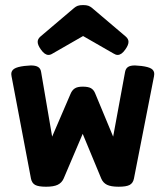

<svg xmlns="http://www.w3.org/2000/svg" viewBox="-20 -708 640 739"><path d="M334.5 -677.2 463.9 -567.4Q474.6 -558.1 474.6 -546.9Q474.6 -534.7 462.4 -517.6Q447.8 -496.6 433.1 -496.6Q425.3 -496.6 417 -502L299.8 -569.3L182.6 -502Q174.3 -496.6 166.5 -496.6Q151.9 -496.6 137.2 -517.6Q125 -534.7 125 -546.9Q125 -558.1 135.7 -567.4L265.1 -677.2Q272 -683.1 279.5 -685.8Q287.1 -688.5 299.8 -688.5Q312.5 -688.5 320.1 -685.8Q327.6 -683.1 334.5 -677.2ZM573.7 -423.3Q573.7 -420.4 572.8 -414.6L495.6 -21Q492.2 -3.4 479.2 3.7Q466.3 10.7 436.5 10.7Q407.2 10.7 391.8 3.2Q376.5 -4.4 369.6 -21L298.3 -192.9L225.1 -21Q217.8 -4.4 202.1 3.2Q186.5 10.7 157.2 10.7Q127.9 10.7 115.2 3.7Q102.5 -3.4 99.1 -21L24.4 -414.6Q23.4 -420.4 23.4 -422.9Q23.4 -436 34.9 -443.4Q46.4 -450.7 73.7 -454.1Q92.3 -456.1 98.6 -456.1Q117.2 -456.1 126.7 -450.2Q136.2 -444.3 138.2 -431.2L180.7 -182.1L251.5 -346.7Q257.3 -360.8 267.8 -367.7Q278.3 -374.5 298.3 -374.5Q319.3 -374.5 329.8 -368.7Q340.3 -362.8 345.7 -350.1L415.5 -182.1L461.4 -431.2Q463.9 -444.3 472.7 -450.2Q481.4 -456.1 499.5 -456.1Q505.9 -456.1 524.4 -454.1Q551.3 -450.7 562.5 -443.6Q573.7 -436.5 573.7 -423.3Z"/></svg>

Font: Courier Prime Sans
Style: Bold
Weight: 700
Designer: Alan Dague-Greene
Foundry: Quote-Unquote Apps
Version: Version 3.020